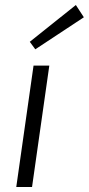

<svg xmlns="http://www.w3.org/2000/svg" viewBox="-20 -747 355 767"><path d="M177 -485 108 0H45L114 -485ZM283 -727 315 -678 121 -550 99 -580Z"/></svg>

Font: Exo 2 Light
Style: Italic
Weight: 300
Italic angle: -8°
Designer: Natanael Gama
Foundry: Natanael Gama
Version: Version 2.010